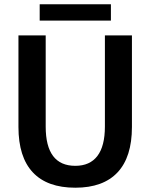

<svg xmlns="http://www.w3.org/2000/svg" viewBox="-20 -865 701 895"><path d="M66 -273V-700H193V-275Q193 -92 331 -92Q399 -92 434 -138Q469 -184 469 -275V-700H595V-273Q595 -133 528 -61.5Q461 10 331 10Q200 10 133 -61.5Q66 -133 66 -273ZM165 -845H497V-769H165Z"/></svg>

Font: Sarabun SemiBold
Style: Regular
Weight: 600
Designer: Suppakit Chalermlarp | Katatrad Co.,Ltd.
Foundry: Cadson Demak Co.,Ltd.
Version: Version 1.000; ttfautohint (v1.6)